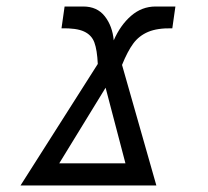

<svg xmlns="http://www.w3.org/2000/svg" viewBox="-20 -570 640 590"><path d="M169 -483 178.5 -550H236Q278.5 -550 302 -520Q325.5 -490 329.5 -446Q350 -493 383 -521.5Q416 -550 458 -550H519L509.5 -483Q463.5 -484 435.2 -472Q407 -460 389.5 -436.2Q372 -412.5 355 -370.5L460.5 0H43L280.5 -373.5Q278.5 -416.5 270 -439.5Q261.5 -462.5 238.2 -473.2Q215 -484 169 -483ZM365.5 -68 304.5 -300.5 162 -68Z"/></svg>

Font: JuliaMono Light
Style: Italic
Weight: 300
Italic angle: -9°
Monospace: yes
Designer: cormullion
Foundry: corm
Version: Version 0.054; ttfautohint (v1.8.4)